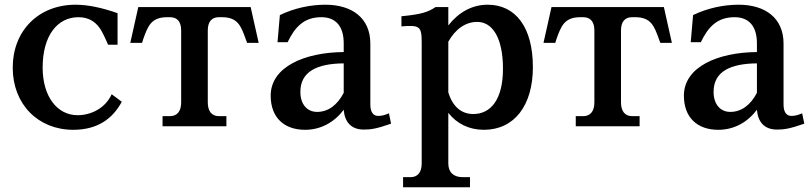

<svg xmlns="http://www.w3.org/2000/svg" viewBox="-20 -536 3448 815"><path d="M439 -346H479V-480C420 -501 357 -516 301 -516C143 -516 34 -405 34 -249C34 -93 142 15 291 15C394 15 458 -32 497 -104L454 -136C427 -76 366 -47 309 -47C224 -47 161 -125 161 -249C161 -384 223 -463 313 -463C358 -463 392 -442 414 -399C421 -385 428 -372 439 -346Z M1044 -506H567L533 -354H583L588 -370C608 -426 622 -463 690 -463H702C732 -463 749 -444 749 -407V-101C749 -64 732 -43 702 -43H670V0H941V-43H909C879 -43 862 -64 862 -101V-407C862 -444 879 -463 909 -463H922C989 -463 1003 -426 1023 -370L1029 -354H1078Z M1361 -516C1299 -516 1230 -502 1168 -472L1158 -357H1201C1232 -422 1271 -463 1344 -463C1404 -463 1439 -426 1439 -352V-315C1275 -314 1129 -253 1129 -130C1129 -37 1186 15 1275 15C1342 15 1399 -17 1439 -70C1443 -19 1470 14 1524 14C1554 14 1577 11 1640 -11L1631 -55C1610 -46 1598 -44 1585 -44C1564 -44 1552 -61 1552 -92V-351C1552 -459 1475 -516 1361 -516ZM1255 -146C1255 -233 1327 -266 1439 -267V-142C1412 -90 1373 -61 1326 -61C1284 -61 1255 -93 1255 -146Z M1883 158V-57C1919 -11 1971 15 2034 15C2163 15 2242 -88 2242 -251C2242 -421 2168 -516 2050 -516C1983 -516 1926 -483 1883 -428V-506H1829C1796 -484 1767 -475 1684 -467V-424C1760 -430 1770 -425 1770 -358V158C1770 195 1753 216 1723 216H1691V259H1975V216H1944C1905 216 1883 195 1883 158ZM1883 -144V-359C1914 -414 1957 -443 2006 -443C2069 -443 2115 -378 2115 -244C2115 -112 2062 -52 1989 -52C1938 -52 1901 -84 1883 -144Z M2798 -506H2321L2287 -354H2337L2342 -370C2362 -426 2376 -463 2444 -463H2456C2486 -463 2503 -444 2503 -407V-101C2503 -64 2486 -43 2456 -43H2424V0H2695V-43H2663C2633 -43 2616 -64 2616 -101V-407C2616 -444 2633 -463 2663 -463H2676C2743 -463 2757 -426 2777 -370L2783 -354H2832Z M3115 -516C3053 -516 2984 -502 2922 -472L2912 -357H2955C2986 -422 3025 -463 3098 -463C3158 -463 3193 -426 3193 -352V-315C3029 -314 2883 -253 2883 -130C2883 -37 2940 15 3029 15C3096 15 3153 -17 3193 -70C3197 -19 3224 14 3278 14C3308 14 3331 11 3394 -11L3385 -55C3364 -46 3352 -44 3339 -44C3318 -44 3306 -61 3306 -92V-351C3306 -459 3229 -516 3115 -516ZM3009 -146C3009 -233 3081 -266 3193 -267V-142C3166 -90 3127 -61 3080 -61C3038 -61 3009 -93 3009 -146Z"/></svg>

Font: LT Superior Serif Semibold
Style: Regular
Weight: 600
Designer: Daniel Lyons
Foundry: LyonsType
Version: Version 2.120;FEAKit 1.0